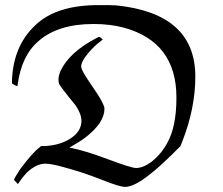

<svg xmlns="http://www.w3.org/2000/svg" viewBox="-20 -705 872 752"><path d="M115 -603Q197 -685 365 -685Q423 -685 434 -684Q745 -653 745 -405Q745 -281 694 -151L687 -133L657 -103Q603 -50 568 -23Q506 27 470 27Q449 27 381 0Q306 -30 227 -51Q180 -64 157 -64Q122 -64 84 -28Q67 -9 57 6L50 16L43 8L35 0Q35 -6 58 -41Q106 -106 135 -128L141 -133H154Q208 -135 248.5 -158Q289 -181 297 -215Q299 -225 299 -230Q299 -248 291 -265.5Q283 -283 275.5 -293Q268 -303 252 -322Q219 -363 212 -375Q209 -382 209 -392Q209 -408 217 -427Q252 -501 358 -556L368 -561L374 -558Q379 -554 381 -552Q383 -550 381 -549L371 -541Q349 -525 323.5 -494.5Q298 -464 298 -444Q298 -443 298.5 -441Q299 -439 299 -438Q304 -421 340 -369Q380 -312 388 -287Q389 -284 389 -277Q389 -253 371 -224Q336 -174 267 -136L252 -127Q310 -116 401 -82Q494 -47 513 -47Q540 -47 573 -71Q612 -102 635 -145Q671 -208 671 -323Q671 -541 464 -597Q411 -611 346 -611Q208 -611 132 -545Q64 -488 49 -372L48 -367L37 -372L27 -378V-393Q33 -524 115 -603Z"/></svg>

Font: MathJax_Fraktur
Style: Regular
Weight: 400
Version: Version 1.1